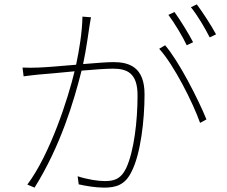

<svg xmlns="http://www.w3.org/2000/svg" viewBox="-20 -847 1040 878"><path d="M863 -654C840 -698 803 -757 778 -792L750 -779C778 -742 815 -680 834 -640ZM357 -771C356 -700 342 -617 328 -551C258 -545 188 -539 154 -538C127 -537 110 -537 83 -538L88 -498C109 -501 138 -504 156 -506C189 -508 254 -515 321 -521C292 -399 210 -143 105 -3L138 11C257 -179 318 -385 353 -524C410 -529 465 -533 497 -533C561 -533 609 -513 609 -411C609 -294 593 -156 557 -78C531 -25 498 -19 458 -19C429 -19 381 -26 335 -41L340 -4C370 3 418 11 455 11C509 11 552 0 582 -63C623 -143 641 -297 641 -416C641 -541 570 -563 498 -563C472 -563 418 -559 360 -554C375 -623 386 -709 390 -733C392 -747 394 -757 396 -768ZM708 -624C776 -549 862 -378 895 -285L924 -301C888 -390 799 -566 735 -640ZM853 -814C883 -777 916 -721 939 -676L968 -690C947 -729 907 -791 880 -827Z"/></svg>

Font: Genne Gothic ExtraLight
Style: Regular
Weight: 250
Designer: Ryoko NISHIZUKA (kana & ideographs); Paul D. Hunt (Latin, Greek & Cyrillic); Wenlong ZHANG (bopomofo); Sandoll Communica
Foundry: Adobe Systems Incorporated
Version: Version 1.004;PS 1.004;hotconv 16.6.51;makeotf.lib2.5.65220